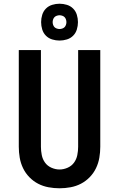

<svg xmlns="http://www.w3.org/2000/svg" viewBox="-20 -1004 640 1032"><path d="M300 8Q270 8 240.5 2.5Q211 -3 185 -16.5Q159 -30 138 -51.5Q117 -73 104 -100Q91 -127 86 -156.5Q81 -186 81 -215V-735H200V-215Q200 -193 204.5 -170.5Q209 -148 222 -130Q235 -112 256.5 -102.5Q278 -93 300 -93Q322 -93 343.5 -102.5Q365 -112 378 -130Q391 -148 395.5 -170.5Q400 -193 400 -215V-735H519V-215Q519 -186 514 -156.5Q509 -127 496 -100Q483 -73 462 -51.5Q441 -30 415 -16.5Q389 -3 359.5 2.5Q330 8 300 8ZM300 -786Q280 -786 260.5 -792Q241 -798 227 -812Q213 -826 207 -845.5Q201 -865 201 -885Q201 -905 207 -924.5Q213 -944 227 -958Q241 -972 260.5 -978Q280 -984 300 -984Q320 -984 339.5 -978Q359 -972 373 -958Q387 -944 393 -924.5Q399 -905 399 -885Q399 -865 393 -845.5Q387 -826 373 -812Q359 -798 339.5 -792Q320 -786 300 -786ZM300 -848Q307 -848 314.5 -850.5Q322 -853 327 -858Q332 -863 334.5 -870.5Q337 -878 337 -885Q337 -892 334.5 -899.5Q332 -907 327 -912Q322 -917 314.5 -919.5Q307 -922 300 -922Q293 -922 285.5 -919.5Q278 -917 273 -912Q268 -907 265.5 -899.5Q263 -892 263 -885Q263 -878 265.5 -870.5Q268 -863 273 -858Q278 -853 285.5 -850.5Q293 -848 300 -848Z"/></svg>

Font: Iosevka Fixed Extended
Style: Bold
Weight: 700
Width: 7
Monospace: yes
Designer: Belleve Invis
Foundry: Belleve Invis
Version: Version 24.1.1; ttfautohint (v1.8.4)